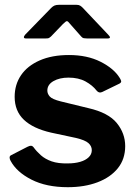

<svg xmlns="http://www.w3.org/2000/svg" viewBox="-20 -769 570 799"><path d="M382 -392Q365 -414 336 -430Q307 -446 265 -446Q228 -446 202.5 -431.5Q177 -417 177 -392Q177 -379 187 -367.5Q197 -356 233 -347L348 -319Q431 -300 466 -257Q501 -214 501 -161Q501 -107 470.5 -69Q440 -31 386 -10.5Q332 10 262 10Q173 10 111 -21.5Q49 -53 24 -100Q20 -107 20 -113.5Q20 -120 26 -123L94 -158Q104 -163 109.5 -162.5Q115 -162 119 -157Q132 -139 150 -123Q168 -107 195 -97.5Q222 -88 263 -89Q291 -89 313.5 -95.5Q336 -102 349 -114.5Q362 -127 362 -144Q362 -161 348 -173.5Q334 -186 296 -195L193 -217Q118 -234 79.5 -270.5Q41 -307 41 -366Q41 -417 67.5 -456Q94 -495 145 -517.5Q196 -540 267 -540Q343 -540 398.5 -512Q454 -484 478 -445Q482 -439 484 -432.5Q486 -426 477 -421L405 -386Q398 -383 392.5 -384.5Q387 -386 382 -392ZM318 -617 272 -669Q263 -681 258.5 -681Q254 -681 242 -669L192 -617Q185 -611 181.5 -610Q178 -609 169 -609H88Q80 -609 79.5 -613.5Q79 -618 85 -625L193 -736Q200 -743 207 -746Q214 -749 226 -749H298Q308 -749 313.5 -745.5Q319 -742 323 -738L430 -625Q446 -609 428 -609H342Q334 -609 328.5 -610Q323 -611 318 -617Z"/></svg>

Font: Libre Franklin Thin
Style: Bold
Weight: 700
Version: Version 3.000